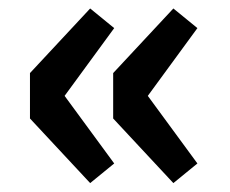

<svg xmlns="http://www.w3.org/2000/svg" viewBox="-20 -481 533 444"><path d="M188.5 -57.6 49.3 -207V-312L188.5 -461.4L244.1 -416L129.4 -259.3L244.1 -103ZM380.9 -57.6 241.7 -207V-312L380.9 -461.4L436.5 -416L321.8 -259.3L436.5 -103Z"/></svg>

Font: Akatab Black
Style: Regular
Weight: 900
Designer: SIL Global
Foundry: SIL Global
Version: Version 4.000